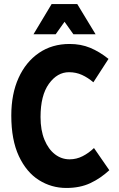

<svg xmlns="http://www.w3.org/2000/svg" viewBox="-20 -920 590 952"><path d="M36 -347Q36 -454 72 -533.5Q108 -613 173 -657.5Q238 -702 325 -702Q381 -702 427 -683Q473 -664 518 -628L443 -512Q416 -535 386.5 -548.5Q357 -562 322 -562Q264 -562 222.5 -504.5Q181 -447 181 -340Q181 -274 200.5 -227Q220 -180 252.5 -155Q285 -130 325 -130Q359 -130 389.5 -145.5Q420 -161 446 -186L522 -76Q479 -36 428 -12Q377 12 309 12Q235 12 173 -27Q111 -66 73.5 -146Q36 -226 36 -347ZM146 -750 236 -900H363L454 -750H344L300 -812L256 -750Z"/></svg>

Font: Radio Canada Condensed
Style: Bold
Weight: 700
Width: 3
Designer: Charles Daoud, Etienne Aubert Bonn, Alexandre Saumier Demers, Jacques Le Bailly
Foundry: Radio-Canada
Version: Version 2.104; ttfautohint (v1.8.4.7-5d5b);gftools[0.9.28.de